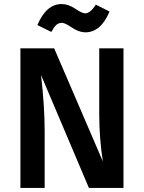

<svg xmlns="http://www.w3.org/2000/svg" viewBox="-20 -930 712 950"><path d="M402 -770Q371 -770 336 -793.5Q301 -817 287 -817Q270 -817 258.5 -806.5Q247 -796 234 -772L165 -806Q209 -910 285 -910Q318 -910 352 -887Q386 -864 401 -864Q427 -864 454 -907L522 -873Q479 -770 402 -770ZM591 -691V0H420L183 -559Q201 -402 201 -282V0H81V-691H248L489 -131Q471 -245 471 -367V-691Z"/></svg>

Font: FiraGO Medium
Style: Regular
Weight: 500
Designer: bBox Type
Foundry: bBox Type GmbH
Version: Version 1.001;PS 001.001;hotconv 1.0.88;makeotf.lib2.5.64775